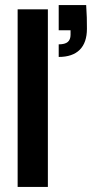

<svg xmlns="http://www.w3.org/2000/svg" viewBox="-20 -742 376 762"><path d="M50 0V-705H170V0ZM213 -516V-566Q238 -566 249 -575.5Q260 -585 260 -604V-622H213V-722H322Q324 -694 324.5 -672.5Q325 -651 325 -628Q325 -573 296.5 -544.5Q268 -516 213 -516Z"/></svg>

Font: DM Sans 36pt SemiBold
Style: Regular
Weight: 600
Designer: Colophon Foundry, Jonny Pinhorn
Foundry: Colophon Foundry
Version: Version 4.004;gftools[0.9.30]